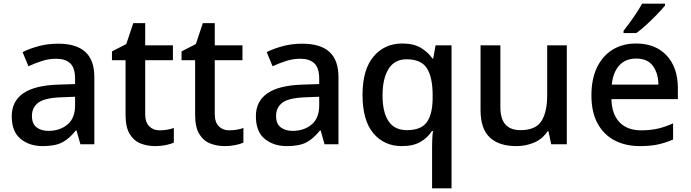

<svg xmlns="http://www.w3.org/2000/svg" viewBox="-20 -786 3763 1046"><path d="M297 -548Q395 -548 444.5 -503.5Q494 -459 494 -365V0H418L397 -75H393Q358 -31 319.5 -10.5Q281 10 213 10Q140 10 92 -29.5Q44 -69 44 -153Q44 -234 106.5 -277.5Q169 -321 298 -325L389 -328V-356Q389 -417 362 -441.5Q335 -466 286 -466Q246 -466 207.5 -453.5Q169 -441 135 -425L103 -502Q140 -521 190 -534.5Q240 -548 297 -548ZM316 -256Q224 -253 189 -227Q154 -201 154 -154Q154 -112 179 -92.5Q204 -73 244 -73Q306 -73 347.5 -107.5Q389 -142 389 -212V-259Z M849 -76Q870 -76 891.5 -79.5Q913 -83 927 -89V-9Q910 -1 882.5 4.5Q855 10 826 10Q781 10 744.5 -5Q708 -20 686 -57Q664 -94 664 -161V-458H590V-506L668 -546L706 -660H771V-539H922V-458H771V-165Q771 -120 793 -98Q815 -76 849 -76Z M1228 -76Q1249 -76 1270.5 -79.5Q1292 -83 1306 -89V-9Q1289 -1 1261.5 4.5Q1234 10 1205 10Q1160 10 1123.5 -5Q1087 -20 1065 -57Q1043 -94 1043 -161V-458H969V-506L1047 -546L1085 -660H1150V-539H1301V-458H1150V-165Q1150 -120 1172 -98Q1194 -76 1228 -76Z M1627 -548Q1725 -548 1774.5 -503.5Q1824 -459 1824 -365V0H1748L1727 -75H1723Q1688 -31 1649.5 -10.5Q1611 10 1543 10Q1470 10 1422 -29.5Q1374 -69 1374 -153Q1374 -234 1436.5 -277.5Q1499 -321 1628 -325L1719 -328V-356Q1719 -417 1692 -441.5Q1665 -466 1616 -466Q1576 -466 1537.5 -453.5Q1499 -441 1465 -425L1433 -502Q1470 -521 1520 -534.5Q1570 -548 1627 -548ZM1646 -256Q1554 -253 1519 -227Q1484 -201 1484 -154Q1484 -112 1509 -92.5Q1534 -73 1574 -73Q1636 -73 1677.5 -107.5Q1719 -142 1719 -212V-259Z M2334 11Q2334 -7 2335 -30.5Q2336 -54 2339 -72H2333Q2311 -37 2271.5 -13.5Q2232 10 2169 10Q2073 10 2014 -60Q1955 -130 1955 -269Q1955 -407 2015 -478Q2075 -549 2172 -549Q2234 -549 2273.5 -525Q2313 -501 2336 -467H2340L2353 -539H2440V240H2334ZM2197 -77Q2273 -77 2304.5 -119.5Q2336 -162 2337 -249V-268Q2337 -364 2306 -413.5Q2275 -463 2195 -463Q2129 -463 2096.5 -410Q2064 -357 2064 -266Q2064 -175 2096.5 -126Q2129 -77 2197 -77Z M3068 -539V0H2983L2968 -71H2963Q2936 -29 2890.5 -9.5Q2845 10 2793 10Q2699 10 2648.5 -37Q2598 -84 2598 -186V-539H2706V-202Q2706 -77 2815 -77Q2898 -77 2929.5 -126Q2961 -175 2961 -267V-539Z M3445 -549Q3551 -549 3612 -483.5Q3673 -418 3673 -305V-246H3311Q3313 -164 3355 -120Q3397 -76 3473 -76Q3524 -76 3564.5 -85.5Q3605 -95 3647 -114V-26Q3606 -8 3564.5 1Q3523 10 3466 10Q3388 10 3328.5 -21Q3269 -52 3235.5 -113.5Q3202 -175 3202 -266Q3202 -356 3232.5 -419Q3263 -482 3317.5 -515.5Q3372 -549 3445 -549ZM3446 -467Q3388 -467 3354 -430Q3320 -393 3313 -325H3567Q3566 -388 3536.5 -427.5Q3507 -467 3446 -467ZM3603 -756Q3588 -737 3560.5 -708.5Q3533 -680 3502.5 -652Q3472 -624 3447 -606H3377V-618Q3392 -637 3411 -663Q3430 -689 3448 -716.5Q3466 -744 3478 -766H3603Z"/></svg>

Font: Noto Sans Lao Looped Medium
Style: Regular
Weight: 500
Designer: Mark Frömberg, Ben Mitchell
Foundry: The Fontpad Ltd
Version: Version 1.002; ttfautohint (v1.8.4.7-5d5b)